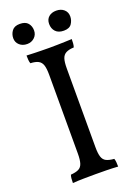

<svg xmlns="http://www.w3.org/2000/svg" viewBox="-159 -901 672 965"><g transform="rotate(-20 177.0 -418.5)"><path d="M130 -549Q130 -583 124 -601Q118 -619 103 -627Q88 -635 61 -636Q58 -644 57 -655Q56 -666 56 -679Q75 -678 94.5 -677.5Q114 -677 135 -676.5Q156 -676 177 -676Q199 -676 219 -676.5Q239 -677 258.5 -677.5Q278 -678 298 -679Q298 -666 297 -655Q296 -644 293 -636Q267 -635 251.5 -627Q236 -619 230 -601Q224 -583 224 -549V-127Q224 -94 230 -75.5Q236 -57 251.5 -49.5Q267 -42 293 -40Q296 -32 297 -21.5Q298 -11 298 3Q268 1 237 0.5Q206 0 177 0Q148 0 115 0.5Q82 1 56 3Q56 -11 57 -21.5Q58 -32 61 -40Q88 -42 103 -49.5Q118 -57 124 -75.5Q130 -94 130 -127ZM276 -732Q247 -732 232 -748Q217 -764 217 -789Q217 -813 232.5 -826.5Q248 -840 273 -840Q298 -840 314 -826Q330 -812 330 -789Q330 -768 318 -750Q306 -732 276 -732ZM80 -732Q55 -732 39 -746.5Q23 -761 23 -783Q23 -805 36 -822.5Q49 -840 78 -840Q108 -840 121.5 -824Q135 -808 135 -785Q135 -762 119 -747Q103 -732 80 -732Z"/></g></svg>

Font: Vollkorn
Style: Regular
Weight: 400
Designer: Friedrich Althausen
Foundry: Friedrich Althausen
Version: Version 5.001